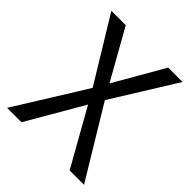

<svg xmlns="http://www.w3.org/2000/svg" viewBox="-194 -822 944 944"><g transform="rotate(45 277.5 -350.0)"><path d="M430 -700H530L323 -367L545 0H445L280 -293L110 0H10L238 -367L35 -700H135L281 -441Z"/></g></svg>

Font: Jost*
Style: Regular
Weight: 400
Version: Version 3.7